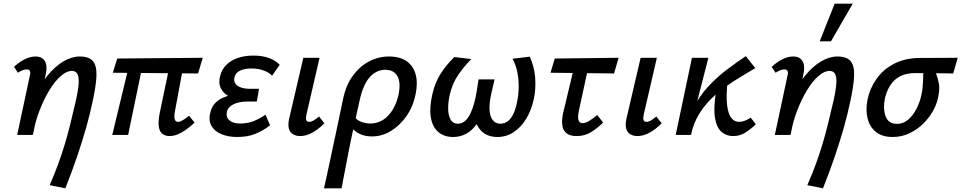

<svg xmlns="http://www.w3.org/2000/svg" viewBox="-20 -731 5208 1040"><path d="M249 272Q277 208 296.5 154Q316 100 331 50Q346 0 359 -52Q372 -104 386 -165Q402 -232 405.5 -271.5Q409 -311 400 -329Q391 -347 370 -347Q341 -347 309 -319Q277 -291 247.5 -242.5Q218 -194 194 -132Q170 -70 158 0H95Q119 -107 155.5 -186.5Q192 -266 235 -319Q278 -372 323.5 -398.5Q369 -425 412 -425Q462 -425 483 -400.5Q504 -376 502.5 -323Q501 -270 482 -183Q468 -115 447.5 -42.5Q427 30 399.5 111.5Q372 193 334 289ZM73 0 142 -323Q144 -329 144 -336.5Q144 -344 140 -349.5Q136 -355 124 -355Q112 -355 99.5 -349.5Q87 -344 77 -337L56 -369Q84 -395 114 -410Q144 -425 172 -425Q198 -425 212.5 -412.5Q227 -400 230.5 -378.5Q234 -357 228 -330L158 0Z M898 6Q877 6 861 -5Q845 -16 840.5 -43.5Q836 -71 845 -118L906 -410H980L927 -125Q925 -115 924.5 -102Q924 -89 928.5 -80Q933 -71 945 -71Q954 -71 968.5 -79Q983 -87 1004 -104L1034 -67Q1011 -45 987.5 -28.5Q964 -12 942 -3Q920 6 898 6ZM588 0 687 -410H759L674 0ZM1053 -333 591 -337 615 -414 1078 -418Z M1264 11Q1217 11 1180 -4Q1143 -19 1125.5 -49Q1108 -79 1120 -124Q1133 -178 1188.5 -202Q1244 -226 1323 -226L1319 -186Q1271 -186 1233.5 -202Q1196 -218 1178.5 -248.5Q1161 -279 1173 -321Q1181 -354 1205 -378.5Q1229 -403 1266.5 -416.5Q1304 -430 1353 -430Q1399 -430 1435 -417.5Q1471 -405 1495 -380L1454 -321Q1439 -337 1410 -348.5Q1381 -360 1341 -360Q1304 -360 1279.5 -348Q1255 -336 1250 -312Q1245 -292 1255 -278Q1265 -264 1285.5 -257Q1306 -250 1334 -250H1383L1371 -181H1323Q1273 -181 1243.5 -165.5Q1214 -150 1209 -126Q1203 -96 1223 -79Q1243 -62 1280 -62Q1323 -62 1356.5 -76Q1390 -90 1418 -110L1443 -52Q1403 -22 1362 -5.5Q1321 11 1264 11Z M1606 6Q1584 6 1567.5 -3.5Q1551 -13 1545 -33.5Q1539 -54 1546 -87L1623 -418H1711L1640 -111Q1636 -93 1638.5 -82Q1641 -71 1655 -71Q1666 -71 1678 -78Q1690 -85 1708 -100L1737 -63Q1703 -29 1670 -11.5Q1637 6 1606 6Z M1735 289Q1749 225 1762.5 163.5Q1776 102 1788.5 41.5Q1801 -19 1814 -78.5Q1827 -138 1839 -198Q1855 -272 1892 -322Q1929 -372 1979.5 -398.5Q2030 -425 2087 -425Q2146 -425 2182.5 -399.5Q2219 -374 2231.5 -327.5Q2244 -281 2231 -220Q2218 -154 2182 -102.5Q2146 -51 2097.5 -21.5Q2049 8 1995 8Q1963 8 1938.5 -1.5Q1914 -11 1897.5 -26.5Q1881 -42 1875 -58L1901 -98Q1914 -79 1938 -70.5Q1962 -62 1986 -62Q2025 -62 2055.5 -82Q2086 -102 2107.5 -137.5Q2129 -173 2139 -220Q2152 -285 2132.5 -319Q2113 -353 2067 -353Q2036 -353 2009.5 -336.5Q1983 -320 1963 -285.5Q1943 -251 1931 -200Q1913 -119 1900.5 -63.5Q1888 -8 1879.5 34Q1871 76 1864 112.5Q1857 149 1849 190.5Q1841 232 1830 289Z M2434 11Q2385 11 2353.5 -16.5Q2322 -44 2313.5 -96Q2305 -148 2322 -221Q2336 -282 2365 -329Q2394 -376 2441 -422L2533 -411Q2495 -373 2462.5 -326Q2430 -279 2416 -217Q2408 -182 2407.5 -146Q2407 -110 2419.5 -85.5Q2432 -61 2460 -61Q2482 -61 2499 -76Q2516 -91 2528 -116Q2540 -141 2548.5 -172.5Q2557 -204 2562 -235L2572 -301H2659L2643 -232Q2630 -177 2631.5 -139Q2633 -101 2648.5 -81Q2664 -61 2690 -61Q2714 -61 2731.5 -75Q2749 -89 2761.5 -115.5Q2774 -142 2781 -180Q2789 -218 2789.5 -259.5Q2790 -301 2782 -341Q2774 -381 2756 -413L2850 -424Q2875 -367 2879 -308.5Q2883 -250 2872 -197Q2859 -135 2830.5 -88Q2802 -41 2762 -15Q2722 11 2675 11Q2616 11 2583.5 -25.5Q2551 -62 2549 -117L2590 -109Q2563 -48 2523.5 -18.5Q2484 11 2434 11Z M3104 6Q3067 6 3049 -9Q3031 -24 3027 -46Q3023 -68 3025.5 -90Q3028 -112 3032 -126L3100 -410H3176L3116 -133Q3113 -120 3111.5 -103.5Q3110 -87 3115.5 -75.5Q3121 -64 3136 -64Q3152 -64 3172 -76.5Q3192 -89 3215 -108L3247 -67Q3214 -35 3180 -14.5Q3146 6 3104 6ZM2962 -337 2985 -414 3331 -418 3306 -333Z M3433 6Q3411 6 3394.5 -3.5Q3378 -13 3372 -33.5Q3366 -54 3373 -87L3450 -418H3538L3467 -111Q3463 -93 3465.5 -82Q3468 -71 3482 -71Q3493 -71 3505 -78Q3517 -85 3535 -100L3564 -63Q3530 -29 3497 -11.5Q3464 6 3433 6Z M3691 0Q3704 -85 3737 -148.5Q3770 -212 3815.5 -261.5Q3861 -311 3913.5 -351Q3966 -391 4020 -427L4071 -362Q4036 -341 3995 -316.5Q3954 -292 3912 -262.5Q3870 -233 3831.5 -195Q3793 -157 3764.5 -109.5Q3736 -62 3723 0ZM3640 0 3728 -418H3817L3710 0ZM3950 6Q3915 6 3888.5 -16.5Q3862 -39 3853 -91Q3844 -143 3858 -232L3922 -300Q3912 -211 3918.5 -161Q3925 -111 3942 -91Q3959 -71 3982 -71Q3992 -71 4004 -74Q4016 -77 4027 -82.5Q4038 -88 4046 -94L4074 -58Q4044 -29 4015.5 -11.5Q3987 6 3950 6Z M4353 272Q4381 208 4400.5 154Q4420 100 4435 50Q4450 0 4463 -52Q4476 -104 4490 -165Q4506 -232 4509.5 -271.5Q4513 -311 4504 -329Q4495 -347 4474 -347Q4445 -347 4413 -319Q4381 -291 4351.5 -242.5Q4322 -194 4298 -132Q4274 -70 4262 0H4199Q4223 -107 4259.5 -186.5Q4296 -266 4339 -319Q4382 -372 4427.5 -398.5Q4473 -425 4516 -425Q4566 -425 4587 -400.5Q4608 -376 4606.5 -323Q4605 -270 4586 -183Q4572 -115 4551.5 -42.5Q4531 30 4503.5 111.5Q4476 193 4438 289ZM4177 0 4246 -323Q4248 -329 4248 -336.5Q4248 -344 4244 -349.5Q4240 -355 4228 -355Q4216 -355 4203.5 -349.5Q4191 -344 4181 -337L4160 -369Q4188 -395 4218 -410Q4248 -425 4276 -425Q4302 -425 4316.5 -412.5Q4331 -400 4334.5 -378.5Q4338 -357 4332 -330L4262 0ZM4420 -507 4501 -711H4599L4481 -507Z M4815 11Q4759 11 4725 -16Q4691 -43 4679.5 -89Q4668 -135 4679 -192Q4692 -253 4728 -304Q4764 -355 4822.5 -385.5Q4881 -416 4958 -417L5168 -418L5143 -333Q5084 -334 5034.5 -334.5Q4985 -335 4937 -335Q4889 -335 4856 -318Q4823 -301 4803 -270Q4783 -239 4773 -198Q4762 -137 4778 -98.5Q4794 -60 4838 -60Q4873 -60 4900 -83.5Q4927 -107 4945.5 -144Q4964 -181 4972 -222Q4975 -234 4977 -253.5Q4979 -273 4980 -294.5Q4981 -316 4981 -334.5Q4981 -353 4979 -361L5034 -373Q5041 -353 5051 -329.5Q5061 -306 5066 -276Q5071 -246 5061 -202Q5054 -165 5032 -127Q5010 -89 4977.5 -58Q4945 -27 4904 -8Q4863 11 4815 11Z"/></svg>

Font: Ysabeau Infant SemiBold
Style: Italic
Weight: 600
Italic angle: -12°
Designer: Christian Thalmann (Catharsis Fonts)
Version: Version 2.002; featfreeze: ss01,ss02,lnum